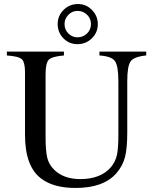

<svg xmlns="http://www.w3.org/2000/svg" viewBox="-20 -918 762 952"><path d="M364 -699Q323 -699 294.5 -728Q266 -757 266 -799Q266 -840 295.5 -869Q325 -898 367 -898Q407 -898 436 -868.5Q465 -839 465 -798Q465 -757 435.5 -728Q406 -699 364 -699ZM431 -799Q431 -826 411.5 -845Q392 -864 364 -864Q338 -864 319 -844.5Q300 -825 300 -799Q300 -771 319 -752Q338 -733 364 -733Q392 -733 411.5 -752Q431 -771 431 -799ZM705 -662V-643Q644 -637 627.5 -613.5Q611 -590 611 -516V-261Q611 -184 600 -140Q589 -96 557 -59Q493 14 355 14Q246 14 185 -32Q104 -92 104 -249V-559Q104 -609 88.5 -624Q73 -639 14 -643V-662H297V-643Q237 -638 221.5 -621.5Q206 -605 206 -549V-237Q206 -172 214 -137Q222 -102 250 -75Q297 -30 378 -30Q479 -30 530 -89Q553 -117 560 -150.5Q567 -184 567 -250V-513Q567 -591 550 -615Q533 -639 473 -643V-662Z"/></svg>

Font: STIX MathJax Latin
Style: Regular
Weight: 400
Designer: MicroPress Inc., with final additions and corrections provided by Coen Hoffman, Elsevier (retired)
Version: Version 1.1.1